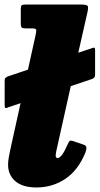

<svg xmlns="http://www.w3.org/2000/svg" viewBox="-40 -800 438 845"><path d="M-7.5 -463 83 -493.5 116 -642.5Q120 -660.5 119.5 -667.8Q119 -675 101.5 -675H76Q60.5 -675 56 -678.5Q51.5 -682 51.5 -698V-760Q51.5 -773 55.5 -776.5Q59.5 -780 72.5 -780H315.5Q343 -780 346.2 -773.2Q349.5 -766.5 344.5 -744.5L304.5 -568L362 -587Q370 -590.5 374.2 -590.2Q378.5 -590 378.5 -578.5V-474Q378.5 -464.5 376.8 -461.2Q375 -458 367 -453L271.5 -421L208.5 -138.5Q207.5 -134 206.2 -127Q205 -120 205 -116Q205 -104.5 213.5 -104.5Q231.5 -104.5 256.5 -162Q262.5 -176 266.5 -179.5Q270.5 -183 283.5 -178.5L327.5 -163.5Q339.5 -159.5 340.2 -151.2Q341 -143 336 -129Q304 -50.5 247.5 -12.8Q191 25 120.5 25Q59 25 27.2 -2.8Q-4.5 -30.5 -4.5 -75.5Q-4.5 -90 -1.2 -108.5Q2 -127 5 -140L50.5 -346L-4.5 -327.5Q-12 -323 -15.8 -324.5Q-19.5 -326 -19.5 -337V-442.5Q-19.5 -454 -16.8 -456.5Q-14 -459 -7.5 -463Z"/></svg>

Font: Besley* Narrow Fatface
Style: Italic
Weight: 900
Width: 4
Italic angle: -13°
Designer: Owen Earl
Foundry: indestructible type*
Version: Version 3.000; ttfautohint (v1.8.3)